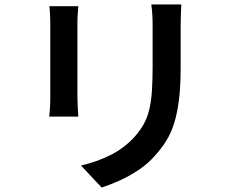

<svg xmlns="http://www.w3.org/2000/svg" viewBox="-20 -791 1040 863"><path d="M795 -771Q794 -751 793 -727Q792 -703 792 -675Q792 -651 792 -615.5Q792 -580 792 -545Q792 -510 792 -487Q792 -404 784.5 -343.5Q777 -283 763 -238Q749 -193 727.5 -158.5Q706 -124 678 -93Q646 -56 603.5 -27.5Q561 1 517.5 20.5Q474 40 437 52L344 -47Q417 -64 477.5 -94.5Q538 -125 584 -175Q610 -204 626.5 -234Q643 -264 651.5 -301Q660 -338 663 -385Q666 -432 666 -494Q666 -518 666 -552.5Q666 -587 666 -620.5Q666 -654 666 -675Q666 -703 664.5 -727Q663 -751 660 -771ZM332 -763Q331 -746 329.5 -728Q328 -710 328 -688Q328 -678 328 -653Q328 -628 328 -594.5Q328 -561 328 -524Q328 -487 328 -452.5Q328 -418 328 -391Q328 -364 328 -351Q328 -332 329.5 -308Q331 -284 332 -267H201Q203 -280 204.5 -304.5Q206 -329 206 -352Q206 -365 206 -391.5Q206 -418 206 -453Q206 -488 206 -524.5Q206 -561 206 -594.5Q206 -628 206 -653Q206 -678 206 -688Q206 -701 205 -723.5Q204 -746 202 -763Z"/></svg>

Font: Noto Sans JP Thin SemiBold
Style: Regular
Weight: 600
Version: Version 2.004-H2;hotconv 1.0.118;makeotfexe 2.5.65603